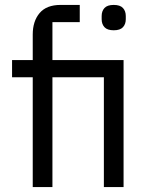

<svg xmlns="http://www.w3.org/2000/svg" viewBox="-20 -760 607 780"><path d="M113 -446H29V-516H113V-620Q113 -674 141 -707Q169 -740 226 -740H304V-670H193V-516H482V0H402V-446H193V0H113ZM442 -637Q416 -637 404.5 -649.5Q393 -662 393 -682V-695Q393 -715 404.5 -727.5Q416 -740 442 -740Q468 -740 479.5 -727.5Q491 -715 491 -695V-682Q491 -662 479.5 -649.5Q468 -637 442 -637Z"/></svg>

Font: IBM Plex Sans Devanagari
Style: Regular
Weight: 400
Designer: Mike Abbink, Paul van der Laan, Pieter van Rosmalen, Erin McLaughlin
Foundry: Bold Monday
Version: Version 1.1